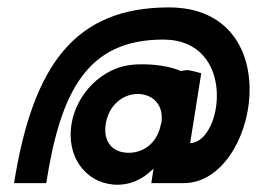

<svg xmlns="http://www.w3.org/2000/svg" viewBox="-20 -495 695 519"><path d="M18 0H105C144 -249 216 -388 421 -388C621 -388 583 -111 494 -108L524 -297C513 -300 503 -303 490 -305C486 -306 478 -305 469 -303C438 -317 391 -322 359 -321C351 -321 344 -321 338 -320C257 -313 186 -242 173 -158C160 -74 208 -3 287 4C331 7 365 -10 395 -39L389 0H477C677 0 764 -476 435 -475C182 -474 69 -319 18 0ZM266 -161C274 -209 310 -241 353 -241C396 -240 424 -209 416 -161L415 -160C407 -113 372 -82 328 -82C283 -82 258 -113 266 -161Z"/></svg>

Font: Rabbid Highway Sign II Hop
Style: Obl
Weight: 400
Foundry: Cannot Into Space Fonts
Version: Version 0.277